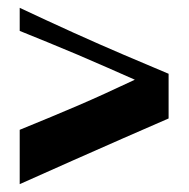

<svg xmlns="http://www.w3.org/2000/svg" viewBox="-20 -516 485 494"><path d="M413.8 -211.2Q361.1 -188.6 298 -160.7Q235 -132.9 167.2 -103Q99.4 -73.2 30.7 -42.2V-182Q75 -199.9 111.1 -215.1Q147.3 -230.3 180.5 -244.4Q213.6 -258.6 249.1 -274.8Q284.6 -290.9 326.9 -310.9Q295.3 -324.9 257.8 -341.4Q220.3 -357.9 180.5 -374.9Q140.6 -391.9 102.1 -407.5Q63.6 -423.2 30.7 -436.5V-495.9Q101.4 -462.6 169.2 -431.9Q237 -401.3 299 -374.8Q361.1 -348.2 413.8 -326.2Z"/></svg>

Font: Ojuju ExtraLight
Style: Regular
Weight: 200
Designer: Chisaokwu Joboson, Mirko Velimirovic
Foundry: Udi Foundry
Version: Version 1.000